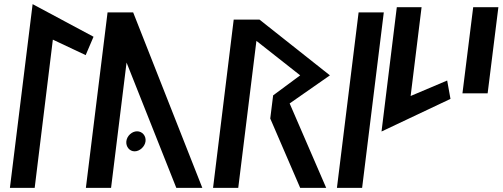

<svg xmlns="http://www.w3.org/2000/svg" viewBox="-20 -920 2434 930"><path d="M148 -10 236 -728 395 -653 433 -742 138 -900 28 -10Z M501 -860 396 -10H518L593 -617L834 -10H960L625 -860ZM632 -187C657 -187 682 -210 685 -236C688 -262 669 -284 644 -284C619 -284 595 -262 592 -236C589 -210 607 -187 632 -187Z M1383 -419 1578 -555 1237 -825H1112L1012 -10H1134L1222 -722L1434 -555L1303 -458L1289 -346L1434 -10H1560Z M1734 -10 1839 -860H1717L1612 -10Z M1828 -283 2162 -441 2146 -530 1969 -455 2022 -885H1902Z M2342 -468 2394 -885H2272L2220 -468Z"/></svg>

Font: Ny Stormning
Style: FinKur
Weight: 300
Designer: Robert Jablonski, Mew Too
Foundry: Cannot Into Space Fonts
Version: Version 0.90